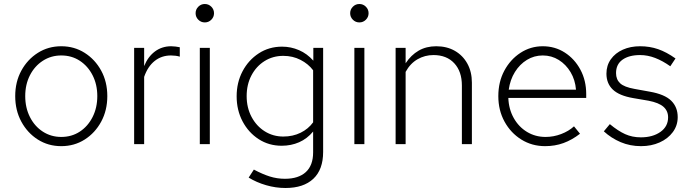

<svg xmlns="http://www.w3.org/2000/svg" viewBox="-20 -720 3442 959"><path d="M286 10Q221 10 169 -23Q117 -56 86.5 -112.5Q56 -169 56 -240Q56 -311 86.5 -367Q117 -423 169 -456Q221 -489 286 -489Q351 -489 403 -456Q455 -423 485.5 -367Q516 -311 516 -240Q516 -169 485.5 -112.5Q455 -56 403 -23Q351 10 286 10ZM286 -36Q338 -36 378.5 -62.5Q419 -89 442.5 -135.5Q466 -182 466 -240Q466 -298 442.5 -344Q419 -390 378.5 -416.5Q338 -443 286 -443Q235 -443 194 -416.5Q153 -390 129.5 -344Q106 -298 106 -240Q106 -182 129.5 -135.5Q153 -89 194 -62.5Q235 -36 286 -36Z M650 0V-481H700V-390Q719 -437 754 -463Q789 -489 835 -489Q846 -489 857 -487.5Q868 -486 878 -484V-437Q869 -440 857 -441.5Q845 -443 834 -443Q787 -443 752.5 -415.5Q718 -388 700 -336V0Z M978 0V-481H1028V0ZM1003 -608Q984 -608 970.5 -621.5Q957 -635 957 -654Q957 -673 970.5 -686.5Q984 -700 1003 -700Q1022 -700 1035.5 -686.5Q1049 -673 1049 -654Q1049 -635 1035.5 -621.5Q1022 -608 1003 -608Z M1406 219Q1357 219 1309 205Q1261 191 1222 167L1248 127Q1291 150 1327.5 161.5Q1364 173 1403 173Q1471 173 1507.5 139.5Q1544 106 1544 41V-63Q1514 -27 1474 -9.5Q1434 8 1387 8Q1323 8 1272 -25Q1221 -58 1191.5 -114Q1162 -170 1162 -239Q1162 -308 1191.5 -364Q1221 -420 1272.5 -453.5Q1324 -487 1389 -487Q1433 -487 1473.5 -469.5Q1514 -452 1545 -417V-481H1594V39Q1594 127 1545 173Q1496 219 1406 219ZM1395 -38Q1443 -38 1481.5 -57Q1520 -76 1544 -109V-369Q1520 -401 1481 -421Q1442 -441 1395 -441Q1343 -441 1301.5 -415Q1260 -389 1236 -343.5Q1212 -298 1212 -240Q1212 -182 1236.5 -136Q1261 -90 1302.5 -64Q1344 -38 1395 -38Z M1750 0V-481H1800V0ZM1775 -608Q1756 -608 1742.5 -621.5Q1729 -635 1729 -654Q1729 -673 1742.5 -686.5Q1756 -700 1775 -700Q1794 -700 1807.5 -686.5Q1821 -673 1821 -654Q1821 -635 1807.5 -621.5Q1794 -608 1775 -608Z M1956 0V-481H2006V-404Q2033 -445 2071 -467Q2109 -489 2159 -489Q2212 -489 2252 -466Q2292 -443 2314.5 -402Q2337 -361 2337 -307V0H2287V-293Q2287 -363 2249 -404Q2211 -445 2145 -445Q2102 -445 2065.5 -424Q2029 -403 2006 -361V0Z M2703 10Q2637 10 2584 -23Q2531 -56 2500 -112.5Q2469 -169 2469 -240Q2469 -311 2499 -367Q2529 -423 2579.5 -456Q2630 -489 2691 -489Q2752 -489 2801 -457.5Q2850 -426 2879 -372Q2908 -318 2908 -250V-231H2519Q2521 -175 2546 -130.5Q2571 -86 2612.5 -61Q2654 -36 2705 -36Q2745 -36 2783 -50.5Q2821 -65 2847 -89L2877 -52Q2837 -21 2794.5 -5.5Q2752 10 2703 10ZM2521 -272H2857Q2853 -321 2830 -359.5Q2807 -398 2771 -420.5Q2735 -443 2691 -443Q2648 -443 2612 -421Q2576 -399 2552 -360.5Q2528 -322 2521 -272Z M3182 10Q3127 10 3080 -10Q3033 -30 2996 -64L3026 -100Q3067 -66 3102.5 -50Q3138 -34 3181 -34Q3240 -34 3278.5 -61Q3317 -88 3317 -134Q3317 -166 3294 -186.5Q3271 -207 3219 -217L3143 -230Q3073 -242 3041 -272.5Q3009 -303 3009 -352Q3009 -393 3031 -424Q3053 -455 3091 -472Q3129 -489 3177 -489Q3225 -489 3267 -474.5Q3309 -460 3354 -428L3328 -389Q3290 -416 3252.5 -430.5Q3215 -445 3177 -445Q3122 -445 3089.5 -422Q3057 -399 3057 -355Q3057 -323 3077.5 -304Q3098 -285 3149 -276L3226 -262Q3300 -249 3332.5 -217Q3365 -185 3365 -135Q3365 -93 3340.5 -60Q3316 -27 3274.5 -8.5Q3233 10 3182 10Z"/></svg>

Font: Red Hat Text VF
Style: Regular
Weight: 300
Designer: Pentagram, MCKL
Foundry: Pentagram, MCKL
Version: Version 1.023